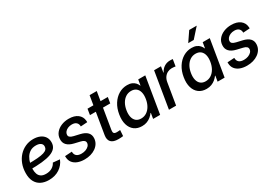

<svg xmlns="http://www.w3.org/2000/svg" viewBox="14 -1589 3425 2440"><g transform="rotate(-30 1726.0 -369.5)"><path d="M251 11.7Q184.6 11.7 135.5 -13.4Q86.4 -38.6 60.3 -88.9Q34.2 -139.2 35.6 -213.9Q36.6 -284.2 59.3 -344Q82 -403.8 122.3 -447.8Q162.6 -491.7 216.3 -516.1Q270 -540.5 333 -540.5Q387.2 -540.5 428.7 -522.7Q470.2 -504.9 493.4 -471.2Q516.6 -437.5 516.6 -390.1Q516.6 -341.3 490.5 -308.8Q464.4 -276.4 411.9 -257.1Q359.4 -237.8 280.5 -229.7Q201.7 -221.7 95.7 -221.7L108.4 -297.9Q199.2 -297.9 258.8 -302.7Q318.4 -307.6 352.5 -318.4Q386.7 -329.1 400.9 -346.7Q415 -364.3 415 -388.7Q415 -418.5 390.6 -435.8Q366.2 -453.1 322.3 -453.1Q271.5 -453.1 236.3 -430.9Q201.2 -408.7 179.7 -372.6Q158.2 -336.4 148.2 -293.9Q138.2 -251.5 137.7 -210.9Q137.2 -173.8 147.5 -143.1Q157.7 -112.3 184.3 -93.8Q210.9 -75.2 257.8 -75.2Q309.6 -75.2 346.7 -97.4Q383.8 -119.6 401.4 -156.7L500.5 -147Q472.7 -75.2 407.2 -31.7Q341.8 11.7 251 11.7Z M773.9 11.7Q716.8 11.7 673.1 -5.1Q629.4 -22 604.2 -54.7Q579.1 -87.4 577.6 -135.3Q577.1 -138.7 577.1 -142.3Q577.1 -146 577.6 -149.9L679.7 -156.2Q679.7 -113.8 704.3 -93Q729 -72.3 775.9 -72.3Q810.1 -72.3 838.4 -83Q866.7 -93.8 884.5 -112.3Q902.3 -130.9 903.8 -155.3Q905.3 -176.8 889.6 -190.7Q874 -204.6 841.8 -211.9L756.8 -231.9Q689.9 -247.6 657.5 -282.5Q625 -317.4 628.9 -370.6Q631.3 -421.4 662.4 -459.2Q693.4 -497.1 743.4 -517.8Q793.5 -538.6 853 -538.6Q935.5 -538.6 983.4 -502Q1031.2 -465.3 1036.1 -404.3Q1036.6 -398.9 1036.9 -393.6Q1037.1 -388.2 1036.6 -382.8L939 -376.5Q939.9 -412.1 917.7 -433.8Q895.5 -455.6 851.6 -455.6Q819.8 -455.6 793.7 -444.6Q767.6 -433.6 751.5 -415Q735.4 -396.5 733.9 -373.5Q731.9 -351.1 748 -337.4Q764.2 -323.7 799.3 -315.4L883.8 -295.9Q951.2 -280.3 982.9 -246.8Q1014.6 -213.4 1011.2 -162.1Q1008.8 -122.1 989.5 -90.1Q970.2 -58.1 937.7 -35.2Q905.3 -12.2 863.3 -0.2Q821.3 11.7 773.9 11.7Z M1423.3 -529.3 1409.2 -442.9H1111.8L1125.5 -529.3ZM1234.4 -665H1339.4L1252.9 -141.6Q1248 -110.4 1258.8 -97.4Q1269.5 -84.5 1300.3 -84.5Q1310.5 -84.5 1324.7 -85.4Q1338.9 -86.4 1349.1 -87.4L1343.3 -1.5Q1328.1 0.5 1309.6 1.7Q1291 2.9 1272.9 2.9Q1199.2 2.9 1167.2 -31Q1135.3 -64.9 1146 -129.9Z M1618.2 10.3Q1551.3 10.3 1506.1 -23.7Q1460.9 -57.6 1442.6 -119.4Q1424.3 -181.2 1438 -264.2Q1451.7 -348.1 1490.7 -409.4Q1529.8 -470.7 1586.4 -504.2Q1643.1 -537.6 1709 -537.6Q1750 -537.6 1778.6 -525.1Q1807.1 -512.7 1825.2 -492.2Q1843.3 -471.7 1852.5 -448.2H1856L1869.6 -529.3H1973.1L1885.7 0H1782.7L1796.4 -81.1H1791.5Q1773.4 -56.6 1748.5 -35.9Q1723.6 -15.1 1691.2 -2.4Q1658.7 10.3 1618.2 10.3ZM1655.3 -79.6Q1700.2 -79.6 1736.1 -102.8Q1772 -126 1796.1 -167.7Q1820.3 -209.5 1829.1 -264.6Q1838.4 -320.3 1828.1 -361.3Q1817.9 -402.3 1789.6 -425.3Q1761.2 -448.2 1716.3 -448.2Q1672.4 -448.2 1637 -425.5Q1601.6 -402.8 1577.6 -361.8Q1553.7 -320.8 1544.4 -264.6Q1535.2 -208.5 1545.4 -166.7Q1555.7 -125 1583.7 -102.3Q1611.8 -79.6 1655.3 -79.6Z M2015.1 0 2102.5 -529.3H2203.6L2189.5 -443.8H2193.4Q2214.8 -486.8 2252.7 -511.5Q2290.5 -536.1 2338.9 -536.1Q2350.1 -536.1 2361.3 -535.4Q2372.6 -534.7 2379.4 -533.7L2363.3 -434.6Q2356.9 -436 2341.6 -438Q2326.2 -439.9 2309.1 -439.9Q2276.4 -439.9 2247.6 -425.5Q2218.8 -411.1 2199 -383.5Q2179.2 -356 2172.4 -316.4L2120.1 0Z M2564.5 10.3Q2497.6 10.3 2452.4 -23.7Q2407.2 -57.6 2388.9 -119.4Q2370.6 -181.2 2384.3 -264.2Q2397.9 -348.1 2437 -409.4Q2476.1 -470.7 2532.7 -504.2Q2589.4 -537.6 2655.3 -537.6Q2696.3 -537.6 2724.9 -525.1Q2753.4 -512.7 2771.5 -492.2Q2789.6 -471.7 2798.8 -448.2H2802.2L2815.9 -529.3H2919.4L2832 0H2729L2742.7 -81.1H2737.8Q2719.7 -56.6 2694.8 -35.9Q2669.9 -15.1 2637.5 -2.4Q2605 10.3 2564.5 10.3ZM2601.6 -79.6Q2646.5 -79.6 2682.4 -102.8Q2718.3 -126 2742.4 -167.7Q2766.6 -209.5 2775.4 -264.6Q2784.7 -320.3 2774.4 -361.3Q2764.2 -402.3 2735.8 -425.3Q2707.5 -448.2 2662.6 -448.2Q2618.7 -448.2 2583.3 -425.5Q2547.9 -402.8 2523.9 -361.8Q2500 -320.8 2490.7 -264.6Q2481.4 -208.5 2491.7 -166.7Q2502 -125 2530 -102.3Q2558.1 -79.6 2601.6 -79.6ZM2650.4 -610.8 2745.1 -749.5H2855.5L2731.4 -610.8Z M3157.7 11.7Q3100.6 11.7 3056.9 -5.1Q3013.2 -22 2988 -54.7Q2962.9 -87.4 2961.4 -135.3Q2960.9 -138.7 2960.9 -142.3Q2960.9 -146 2961.4 -149.9L3063.5 -156.2Q3063.5 -113.8 3088.1 -93Q3112.8 -72.3 3159.7 -72.3Q3193.8 -72.3 3222.2 -83Q3250.5 -93.8 3268.3 -112.3Q3286.1 -130.9 3287.6 -155.3Q3289.1 -176.8 3273.4 -190.7Q3257.8 -204.6 3225.6 -211.9L3140.6 -231.9Q3073.7 -247.6 3041.3 -282.5Q3008.8 -317.4 3012.7 -370.6Q3015.1 -421.4 3046.1 -459.2Q3077.1 -497.1 3127.2 -517.8Q3177.2 -538.6 3236.8 -538.6Q3319.3 -538.6 3367.2 -502Q3415 -465.3 3419.9 -404.3Q3420.4 -398.9 3420.7 -393.6Q3420.9 -388.2 3420.4 -382.8L3322.8 -376.5Q3323.7 -412.1 3301.5 -433.8Q3279.3 -455.6 3235.4 -455.6Q3203.6 -455.6 3177.5 -444.6Q3151.4 -433.6 3135.3 -415Q3119.1 -396.5 3117.7 -373.5Q3115.7 -351.1 3131.8 -337.4Q3147.9 -323.7 3183.1 -315.4L3267.6 -295.9Q3335 -280.3 3366.7 -246.8Q3398.4 -213.4 3395 -162.1Q3392.6 -122.1 3373.3 -90.1Q3354 -58.1 3321.5 -35.2Q3289.1 -12.2 3247.1 -0.2Q3205.1 11.7 3157.7 11.7Z"/></g></svg>

Font: Inter 24pt Medium
Style: Italic
Weight: 500
Italic angle: -9.3988°
Designer: Rasmus Andersson
Foundry: rsms
Version: Version 4.001;git-66647c0bb